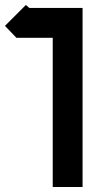

<svg xmlns="http://www.w3.org/2000/svg" viewBox="-32 -512 352 772"><path d="M72 -492 86 -480H300V240H180V-360H34L-12 -408Z"/></svg>

Font: SOV_raksil
Style: Book
Weight: 400
Version: Version 1.00